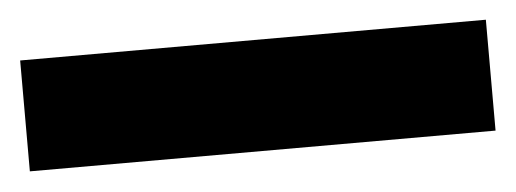

<svg xmlns="http://www.w3.org/2000/svg" viewBox="-28 22 556 207"><g transform="rotate(-5 250.0 125.0)"><path d="M502 185V65H-2V185Z"/></g></svg>

Font: Noto Sans Myanmar ExtraCondensed Black
Style: Regular
Weight: 900
Width: 2
Designer: Monotype Design Team
Foundry: Monotype Imaging Inc.
Version: Version 2.107